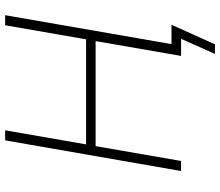

<svg xmlns="http://www.w3.org/2000/svg" viewBox="-76 -664 875 764"><g transform="rotate(-90 362.0 -282.5)"><path d="M643 -700 587 -378H169L225 -700H185L63 0H103L162 -340H580L521 0H589L529 135H567L645 -38H568L683 -700Z"/></g></svg>

Font: Fixel Display ExtraLight
Style: Italic
Weight: 200
Italic angle: -10°
Designer: AlfaBravo + MacPaw
Foundry: Kyrylo Tkachov, Marchela Mozhyna, Serhii Makarenko, Maria Weinstein, Zakhar Kryvoshyya
Version: Version 1.210;Glyphs 3.2 (3217)